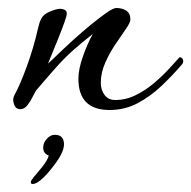

<svg xmlns="http://www.w3.org/2000/svg" viewBox="-20 -268 478 480"><path d="M254 7Q176 7 176 -71Q176 -95 187.5 -127.5Q199 -160 212 -183Q156 -140 122 -101.5Q88 -63 73 -45Q69 -41 63 -28.5Q57 -16 49 -5.5Q41 5 31 5Q21 5 17 -3Q13 -11 13 -19Q13 -24 16 -30Q29 -53 46.5 -100.5Q64 -148 75 -197Q77 -205 78.5 -210Q80 -215 83 -221Q88 -232 104.5 -239Q121 -246 131 -246Q136 -246 141.5 -243.5Q147 -241 147 -234Q147 -229 141 -212Q135 -195 126.5 -174Q118 -153 110.5 -134.5Q103 -116 100 -109Q108 -116 125 -132.5Q142 -149 163.5 -168.5Q185 -188 207 -206Q229 -224 246 -236Q263 -248 271 -248Q285 -248 295.5 -241.5Q306 -235 306 -219Q306 -212 295 -196Q284 -180 269 -158Q254 -136 243 -111Q232 -86 232 -61Q232 -43 241.5 -30.5Q251 -18 268 -18Q295 -18 320 -30.5Q345 -43 366 -61Q387 -79 403 -96.5Q419 -114 428 -124Q429 -125 430 -125Q432 -125 435 -122.5Q438 -120 438 -115Q438 -110 434 -106Q411 -79 383.5 -53Q356 -27 324 -10Q292 7 254 7ZM62 192Q57 192 57 188Q57 183 63 177Q63 176 64.5 174.5Q66 173 65 174Q72 166 85 150Q98 134 102 121Q88 116 88 101Q88 89 97 79Q106 69 117 69Q140 69 140 93Q140 115 109 153Q89 179 72 189Q70 190 67 191Q64 192 62 192Z"/></svg>

Font: Corinthia
Style: Bold
Weight: 700
Designer: Robert E. Leuschke
Foundry: Robert E. Leuschke
Version: Version 1.013; ttfautohint (v1.8.3)